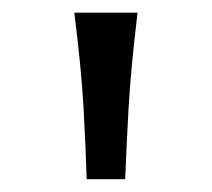

<svg xmlns="http://www.w3.org/2000/svg" viewBox="-20 -794 335 304"><path d="M178.2 -510.3H117.2Q115.7 -562 112.3 -623Q108.9 -684.1 97.7 -773.9H197.8Q187 -684.1 183.6 -623Q180.2 -562 178.2 -510.3Z"/></svg>

Font: Kanchenjunga
Style: Regular
Weight: 400
Designer: Becca Hirsbrunner Spalinger
Foundry: SIL International
Version: Version 2.001